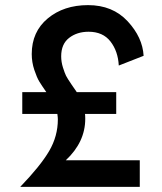

<svg xmlns="http://www.w3.org/2000/svg" viewBox="-20 -730 632 750"><path d="M444 -474Q441 -530 411.5 -568Q382 -606 326 -606Q281 -606 250 -582Q219 -558 219 -510Q219 -488 226 -466Q233 -444 238 -434Q243 -424 260 -399Q277 -374 280 -370H434V-285H312Q313 -279 313 -266Q313 -175 237 -104H526V0H59Q138 -82 172 -140Q206 -198 206 -264Q206 -271 204 -285H67V-370H161Q143 -396 133.5 -411.5Q124 -427 114 -457Q104 -487 104 -519Q104 -606 166.5 -658Q229 -710 324 -710Q420 -710 478.5 -647Q537 -584 541 -512Z"/></svg>

Font: Renner* Medium
Style: Medium
Weight: 500
Version: Version 003.000 ; ttfautohint (v0.97) -l 8 -r 50 -G 200 -x 1